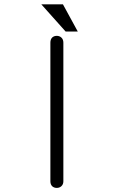

<svg xmlns="http://www.w3.org/2000/svg" viewBox="-20 -873 540 910"><path d="M218.8 -670.9V-13.7Q218.8 1 227.5 9.8Q236.3 17.6 249 17.6Q261.7 17.6 270.5 9.8Q280.3 1 280.3 -13.7V-670.9Q280.3 -686.5 270.5 -695.3Q261.7 -703.1 249 -703.1Q236.3 -703.1 227.5 -695.3Q218.8 -686.5 218.8 -670.9ZM175.8 -852.5 291 -723.6H348.6L278.3 -852.5Z"/></svg>

Font: GulimChe
Style: Regular
Weight: 400
Monospace: yes
Version: Version 2.21